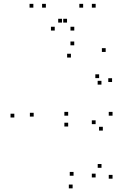

<svg xmlns="http://www.w3.org/2000/svg" viewBox="-20 -971 660 1012"><path d="M573.2 -29.2V-49.2H553.2V-29.2ZM573.2 -361.3V-381.3H553.2V-361.3ZM339.3 -361.3V-381.3H319.3V-361.3ZM339.3 -304.2V-324.2H319.3V-304.2ZM522 -282.7V-302.7H502V-282.7ZM484 -316.7V-336.7H464V-316.7ZM484 -35.7V-55.7H464V-35.7ZM515 -86.5V-106.5H495V-86.5ZM367.7 -44.8V-64.8H347.7V-44.8ZM157.5 -356.5V-376.5H137.5V-356.5ZM353.8 -667.7V-687.7H333.8V-667.7ZM502.5 -559.3V-579.3H482.5V-559.3ZM514.7 -525V-545H494.7V-525ZM570.7 -538.7V-558.7H550.7V-538.7ZM537 -697.2V-717.2H517V-697.2ZM371.3 -732.2V-752.2H351.3V-732.2ZM55.5 -351.7V-371.7H35.5V-351.7ZM362.8 21.8V1.8H342.8V21.8ZM221.8 -930.7V-950.7H201.8V-930.7ZM333.3 -852V-872H313.3V-852ZM306.7 -852V-872H286.7V-852ZM418.2 -930.7V-950.7H398.2V-930.7ZM484.2 -930.7V-950.7H464.2V-930.7ZM371.5 -810V-830H351.5V-810ZM268.5 -810V-830H248.5V-810ZM155.8 -930.7V-950.7H135.8V-930.7Z"/></svg>

Font: Monaspace Xenon Dots Var
Style: Regular
Weight: 400
Designer: Riley Cran and the Lettermatic Team
Version: Version 1.100 (Monaspace Xenon Dots)